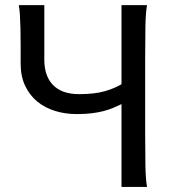

<svg xmlns="http://www.w3.org/2000/svg" viewBox="-20 -733 687 753"><path d="M456.5 0V-324.7Q440.4 -316.9 423.6 -309.8Q406.7 -302.7 386.2 -297.4Q365.7 -292 340.1 -288.8Q314.5 -285.6 280.8 -285.6Q235.8 -285.6 196 -297.9Q156.2 -310.1 126.2 -334.7Q96.2 -359.4 78.6 -396.5Q61 -433.6 61 -483.4Q61 -519.5 61 -554.4Q61 -589.4 60.3 -619.6Q59.6 -649.9 58.1 -674.1Q56.6 -698.2 53.7 -712.9H153.8V-498Q153.8 -468.8 161.6 -444.3Q169.4 -419.9 185.8 -401.9Q202.1 -383.8 228 -373.8Q253.9 -363.8 290.5 -363.8Q351.6 -363.8 391.6 -375.5Q431.6 -387.2 456.5 -402.8V-712.9H556.6Q551.3 -683.6 550.3 -629.6Q549.3 -575.7 549.3 -502.9V-210Q549.3 -137.2 550.3 -83.3Q551.3 -29.3 556.6 0Z"/></svg>

Font: Andika DR AuSIL
Style: Regular
Weight: 400
Designer: Annie Olsen & Victor Gaultney
Foundry: SIL International
Version: Version 0.003